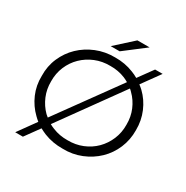

<svg xmlns="http://www.w3.org/2000/svg" viewBox="-209 -1054 1257 1298"><g transform="rotate(30 419.5 -405.5)"><path d="M694 -770H753L652 -630Q668 -618 682 -605Q732 -557 760 -491Q788 -425 787 -350Q788 -275 760 -209Q732 -143 682 -95Q632 -47 564.5 -19.5Q497 8 420 6Q342 7 274 -20Q250 -30 228 -42L147 70H87L187 -69Q171 -82 157 -96Q107 -144 78.5 -209.5Q50 -275 52 -350Q50 -425 78.5 -490.5Q107 -556 157 -604Q207 -652 274.5 -679.5Q342 -707 420 -706Q497 -707 564 -680Q590 -670 612 -657ZM536 -619Q482 -641 420 -640Q358 -641 304 -619Q250 -597 209.5 -557.5Q169 -518 146.5 -464.5Q124 -411 125 -350Q124 -289 146.5 -235.5Q169 -182 209 -142Q218 -134 228 -126L572 -601Q555 -611 536 -619ZM713 -350Q714 -411 691.5 -464.5Q669 -518 629 -557Q621 -566 611 -574L268 -98Q285 -88 304 -81Q358 -59 420 -60Q482 -59 536 -81Q590 -103 629.5 -142.5Q669 -182 691.5 -235.5Q714 -289 713 -350ZM492 -881H587L425 -757H355Z"/></g></svg>

Font: CMG Sans
Style: Regular
Weight: 400
Designer: Julieta Ulanovsky
Foundry: Julieta Ulanovsky
Version: Version 7.200